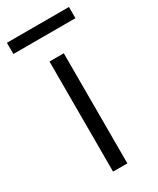

<svg xmlns="http://www.w3.org/2000/svg" viewBox="-208 -713 631 767"><g transform="rotate(-30 108.0 -329.0)"><path d="M74.7 0V-507.8H140.6V0ZM-35.2 -606V-657.7H251V-606Z"/></g></svg>

Font: Giphurs Light
Style: Regular
Weight: 300
Version: Version 0.920; ttfautohint (v1.8.4.7-5d5b)